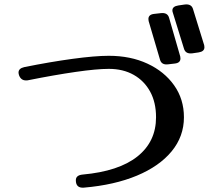

<svg xmlns="http://www.w3.org/2000/svg" viewBox="-20 -862 958 881"><path d="M917 -654.4Q918 -651 918 -645.1Q918 -625.8 892 -621.6L863 -617.4Q831 -613.2 824 -639.3L773 -804.1Q772 -806.7 771.5 -809.2Q771 -811.7 771 -814.2Q771 -832.7 798 -836.9L827 -841.2Q859 -845.4 866 -819.3ZM807 -603.1Q808 -599.7 808 -593.8Q808 -572.8 781 -570.3L752 -566.9Q721 -562.7 714 -588.8L662 -765.4Q661 -768.8 661 -774.7Q661 -795.7 688 -798.3L717 -801.6Q749 -805.8 756 -779.7ZM365 -1Q328 2 328 -35Q328 -58 359 -61Q525 -76 610.5 -144Q696 -212 696 -324Q696 -392 669 -441.5Q642 -491 593.5 -518.5Q545 -546 479 -546Q424 -546 327 -532Q230 -518 110 -494Q107 -493 104 -493Q101 -493 99 -493Q77 -493 68 -515Q65 -523 65 -529Q65 -548 91 -554Q210 -578 313 -592Q416 -606 479 -606Q579 -606 656.5 -570Q734 -534 779 -470.5Q824 -407 824 -324Q824 -236 767.5 -167.5Q711 -99 608 -56Q505 -13 365 -1Z"/></svg>

Font: Yusei Magic
Style: Regular
Weight: 400
Designer: Tanukizamurai
Foundry: Yusei Magic Project
Version: Version 1.200